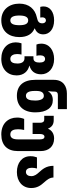

<svg xmlns="http://www.w3.org/2000/svg" viewBox="933 -1733 1050 2956"><g transform="rotate(90 1458.0 -255.0)"><path d="M292 250C463 250 551 131 551 -28C551 -151 502 -227 418 -262V-266C490 -294 509 -346 509 -397C509 -485 436 -563 293 -563C161 -563 79 -497 79 -401C79 -385 81 -368 86 -350H250C248 -361 247 -372 247 -381C247 -414 264 -437 293 -437C323 -437 339 -413 339 -382C339 -332 315 -311 247 -297C121 -270 36 -178 36 -28C36 133 133 250 292 250ZM294 111C240 111 219 59 219 -27C219 -115 241 -164 293 -164C348 -164 368 -115 368 -28C368 60 348 111 294 111Z M886 250C1048 250 1141 149 1141 14C1141 -97 1074 -163 992 -181V-184C1074 -208 1124 -264 1124 -364C1124 -477 1032 -563 889 -563C754 -563 652 -489 652 -365C652 -330 657 -314 666 -291H839C834 -310 832 -326 832 -350C832 -392 850 -424 888 -424C925 -424 943 -394 943 -338C943 -286 928 -245 879 -245H846V-107H878C925 -107 958 -73 958 1C958 66 940 111 886 111C833 111 812 59 812 7C812 -15 815 -39 820 -61H647C638 -33 632 -5 632 28C632 153 726 250 886 250Z M1454 10C1616 10 1710 -94 1710 -275C1710 -451 1636 -543 1523 -543C1457 -543 1416 -518 1387 -472H1383C1388 -506 1390 -536 1390 -559V-573C1390 -607 1409 -621 1443 -621H1660V-760H1420C1311 -760 1209 -705 1209 -558V-273C1209 -92 1296 10 1454 10ZM1454 -129C1406 -129 1380 -173 1380 -264V-286C1380 -360 1399 -405 1458 -405C1501 -405 1528 -358 1528 -273C1528 -183 1510 -129 1454 -129Z M2049 250C2219 250 2306 154 2306 -4V-356C2306 -478 2237 -563 2111 -563C2041 -563 1987 -529 1963 -471H1959C1936 -529 1894 -557 1831 -557H1763V-411H1820C1854 -411 1870 -389 1870 -348V-232H2043V-346C2043 -394 2061 -415 2085 -415C2110 -415 2126 -394 2126 -345V-9C2126 65 2107 111 2049 111C1988 111 1970 58 1970 -7C1970 -38 1974 -72 1981 -102H1811C1796 -65 1790 -31 1790 7C1790 144 1881 250 2049 250Z M2629 10C2776 10 2875 -78 2875 -211C2875 -305 2832 -360 2789 -408C2750 -452 2714 -494 2713 -553H2533C2533 -441 2586 -383 2630 -334C2663 -297 2692 -264 2692 -211C2692 -163 2669 -129 2627 -129C2584 -129 2563 -167 2563 -220C2563 -247 2567 -273 2574 -299H2403C2391 -265 2385 -241 2385 -198C2385 -69 2487 10 2629 10Z"/></g></svg>

Font: Noto Sans Georgian SemiCondensed Black
Style: Regular
Weight: 900
Width: 4
Designer: Monotype Design Team, Akaki Razmadze
Foundry: Google LLC
Version: Version 2.005